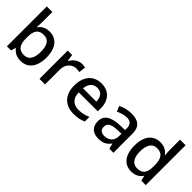

<svg xmlns="http://www.w3.org/2000/svg" viewBox="111 -1669 2587 2587"><g transform="rotate(45 1404.5 -375.0)"><path d="M188 -577V-760H82V0H160L180 -65H188C218 -25 267 10 350 10C479 10 567 -85 567 -270C567 -454 480 -548 351 -548C268 -548 218 -513 188 -468H183C185 -492 188 -533 188 -577ZM326 -461C415 -461 458 -398 458 -271C458 -146 415 -78 328 -78C220 -78 188 -144 188 -268V-276C188 -402 223 -461 326 -461Z M967 -549C894 -549 838 -501 805 -443H800L786 -539H702V0H808V-283C808 -390 881 -451 957 -451C979 -451 1000 -448 1017 -444L1029 -543C1012 -547 987 -549 967 -549Z M1339 -549C1193 -549 1096 -446 1096 -266C1096 -83 1204 10 1360 10C1437 10 1487 -1 1541 -26V-114C1484 -89 1435 -76 1367 -76C1265 -76 1208 -137 1205 -246H1567V-305C1567 -455 1480 -549 1339 -549ZM1340 -467C1422 -467 1460 -409 1461 -325H1207C1216 -415 1263 -467 1340 -467Z M1914 -548C1838 -548 1770 -528 1720 -502L1752 -425C1798 -446 1849 -466 1903 -466C1968 -466 2006 -438 2006 -356V-328L1915 -325C1744 -320 1661 -262 1661 -153C1661 -41 1733 10 1830 10C1920 10 1963 -16 2010 -75H2014L2035 0H2111V-365C2111 -490 2045 -548 1914 -548ZM1933 -256 2006 -259V-212C2006 -118 1943 -73 1861 -73C1808 -73 1771 -98 1771 -154C1771 -217 1811 -252 1933 -256Z M2457 10C2540 10 2590 -26 2621 -72H2625L2643 0H2727V-760H2621V-558C2621 -533 2625 -489 2627 -470H2622C2589 -514 2541 -549 2459 -549C2329 -549 2242 -454 2242 -269C2242 -84 2328 10 2457 10ZM2483 -77C2396 -77 2351 -145 2351 -266C2351 -387 2396 -461 2482 -461C2591 -461 2624 -392 2624 -267V-252C2624 -135 2587 -77 2483 -77Z"/></g></svg>

Font: Noto Sans Cherokee Medium
Style: Regular
Weight: 500
Designer: Monotype Design Team
Foundry: Monotype Imaging Inc.
Version: Version 2.001